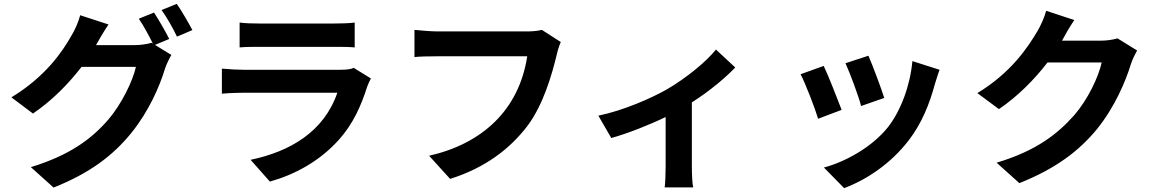

<svg xmlns="http://www.w3.org/2000/svg" viewBox="-20 -884 6020 996"><path d="M897 -864 818 -832C846 -793 878 -737 898 -694L978 -728C960 -762 923 -827 897 -864ZM869 -599 784 -651 858 -682C839 -720 803 -782 779 -819L700 -787C725 -751 753 -698 773 -658L766 -662C743 -655 710 -650 679 -650H478L481 -655C492 -676 519 -722 543 -757L396 -805C387 -770 367 -725 351 -700C303 -614 214 -485 39 -379L151 -295C251 -363 335 -449 403 -537H685C669 -463 609 -342 543 -265C456 -164 343 -79 140 -17L258 89C446 14 566 -77 661 -194C752 -306 809 -438 836 -528C844 -552 858 -580 869 -599Z M1223 -767V-638C1252 -641 1295 -641 1327 -641H1710C1746 -641 1793 -641 1820 -638V-767C1792 -763 1743 -762 1712 -762H1327C1292 -762 1251 -763 1223 -767ZM1904 -477 1815 -532C1802 -525 1778 -522 1742 -522H1247C1216 -522 1174 -524 1131 -528V-398C1174 -402 1223 -403 1247 -403H1730C1660 -200 1485 -98 1280 -55L1380 58C1508 22 1636 -46 1737 -158C1813 -242 1854 -338 1885 -435C1889 -446 1897 -464 1904 -477Z M2889 -666 2791 -729C2764 -722 2732 -721 2712 -721H2250C2217 -721 2159 -726 2130 -729V-588C2157 -591 2204 -592 2249 -592H2715C2672 -311 2479 -138 2206 -76L2315 44C2496 -13 2625 -111 2717 -232C2800 -344 2843 -498 2867 -596C2872 -619 2880 -646 2889 -666Z M3794 -534 3694 -627C3644 -564 3539 -478 3437 -419C3357 -374 3215 -311 3084 -284L3151 -168C3237 -192 3346 -235 3433 -277V-20C3433 15 3431 69 3428 88H3576C3571 69 3569 15 3569 -20V-353C3661 -411 3746 -483 3794 -534Z M4485 -595 4366 -556C4390 -503 4434 -385 4447 -334L4567 -376C4553 -422 4504 -552 4485 -595ZM4854 -522 4713 -567C4702 -442 4653 -309 4586 -224C4503 -120 4364 -44 4254 -15L4359 92C4476 48 4601 -35 4694 -156C4762 -244 4803 -348 4830 -449C4837 -469 4842 -490 4854 -522ZM4253 -542 4133 -499C4157 -454 4208 -322 4224 -268L4346 -314C4325 -369 4277 -492 4253 -542Z M5879 -622 5777 -685C5754 -678 5721 -673 5690 -673H5489L5492 -678C5504 -701 5529 -745 5553 -780L5407 -828C5398 -793 5377 -748 5362 -723C5311 -637 5225 -507 5050 -401L5162 -318C5262 -386 5346 -472 5414 -560H5695C5679 -485 5622 -366 5553 -287C5465 -188 5356 -102 5150 -40L5268 66C5456 -9 5577 -100 5672 -216C5762 -328 5819 -461 5846 -550C5854 -575 5868 -603 5879 -622Z"/></svg>

Font: Spoqa Han Sans Neo Bold
Style: Bold
Weight: 700
Designer: [Spoqa Han Sans Neo] Dong-huui Kim  Younghwa Kang  Yujin Lee  [Noto Sans] Ryoko NISHIZUKA  (kana & ideographs); Paul D. 
Foundry: Spoqa (http://www.spoqa-han-sans.com)
Version: Version 1.100;hotconv 1.0.109;makeotfexe 2.5.65596